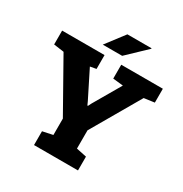

<svg xmlns="http://www.w3.org/2000/svg" viewBox="-201 -1051 1152 1206"><g transform="rotate(30 375.0 -448.0)"><path d="M215.3 0V-100.1L289.1 -115.7V-234.4L83 -600.1L8.8 -610.4V-710.9H316.4V-610.4L272.5 -602.5L370.1 -407.7L381.3 -382.8H385.7L397.5 -406.2L511.7 -602.5L437.5 -610.4V-710.9H739.3V-610.4L664.1 -600.1L460 -248V-115.7L534.2 -100.1V0ZM273.9 -762.2 375.5 -895.5H550.3L551.3 -892.6L414.6 -762.2H277.3Z"/></g></svg>

Font: Roboto Slab LO Black
Style: Regular
Weight: 900
Designer: Google
Version: Version 2.000